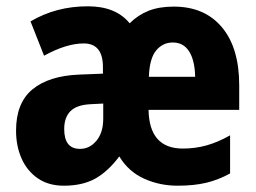

<svg xmlns="http://www.w3.org/2000/svg" viewBox="-20 -580 814 610"><path d="M532 -559Q630 -559 685 -493.5Q740 -428 740 -309V-231H452Q454 -108 561 -108Q600 -108 636 -118Q672 -128 711 -150V-29Q675 -9 636 0.5Q597 10 544 10Q487 10 437.5 -12.5Q388 -35 359 -83Q323 -35 282.5 -12.5Q242 10 183 10Q134 10 100 -13.5Q66 -37 48.5 -76.5Q31 -116 31 -165Q31 -253 83 -296Q135 -339 231 -343L307 -346V-367Q307 -442 246 -442Q191 -442 120 -403L77 -512Q158 -560 259 -560Q348 -560 392 -506Q418 -532 451.5 -545.5Q485 -559 532 -559ZM529 -445Q497 -445 476 -419.5Q455 -394 453 -336H600Q599 -388 581 -416.5Q563 -445 529 -445ZM269 -249Q224 -247 204 -227Q184 -207 184 -170Q184 -107 234 -107Q265 -107 286.5 -133Q308 -159 308 -203V-251Z"/></svg>

Font: Noto Sans Armenian Condensed ExtraBold
Style: Regular
Weight: 800
Width: 3
Designer: Monotype Design Team
Foundry: Monotype Imaging Inc.
Version: Version 2.008; ttfautohint (v1.8.4.7-5d5b)